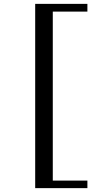

<svg xmlns="http://www.w3.org/2000/svg" viewBox="-20 -874 490 993"><path d="M432 99H162V-854H432V-814H253V60H432Z"/></svg>

Font: Kaisei HarunoUmi
Style: Bold
Weight: 700
Designer: Font-Kai, 金井和夫
Foundry: KAZUO KANAI
Version: Version 5.003